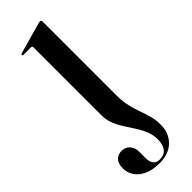

<svg xmlns="http://www.w3.org/2000/svg" viewBox="-239 -457 696 696"><g transform="rotate(-45 109.0 -109.0)"><path d="M163 -57.5Q163 -27 168.8 -2.8Q174.5 21.5 182.2 42.8Q190 64 195.8 85.2Q201.5 106.5 201.5 131Q201.5 173 174.5 199.8Q147.5 226.5 99.5 226.5Q65.5 226.5 41.5 215.8Q17.5 205 4.8 186.5Q-8 168 -8 146Q-8 121.5 3.5 109.2Q15 97 34 97Q53 97 65 110.2Q77 123.5 77 144.5V177.5Q77 197.5 85.5 207.5Q94 217.5 109.5 217.5Q133 217.5 144.8 202.5Q156.5 187.5 156.5 160.5Q156.5 137.5 148.2 117.2Q140 97 127.5 77.8Q115 58.5 102.5 39Q90 19.5 81.8 -1.2Q73.5 -22 73.5 -46V-393.5Q73.5 -397 71.8 -398.8Q70 -400.5 67 -400.5H28.5Q26 -400.5 24.8 -401.8Q23.5 -403 23.5 -404Q23.5 -407.5 28.5 -409L146 -442Q150.5 -443.5 152.8 -443.8Q155 -444 157.5 -444Q160 -444 161.5 -442.2Q163 -440.5 163 -437Z"/></g></svg>

Font: Fraunces 96pt
Style: Regular
Weight: 400
Version: Version 1.000;[b76b70a41]